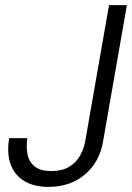

<svg xmlns="http://www.w3.org/2000/svg" viewBox="-20 -720 517 752"><path d="M170 12Q113 12 75 -11Q37 -34 21.5 -77Q6 -120 16 -179H87Q82 -144 88 -114.5Q94 -85 116.5 -67.5Q139 -50 181 -50Q223 -50 250.5 -66.5Q278 -83 293.5 -110.5Q309 -138 314 -168L407 -700H477L384 -168Q371 -86 313 -37Q255 12 170 12Z"/></svg>

Font: DM Sans 17pt Light
Style: Italic
Weight: 300
Italic angle: -10°
Version: Version 4.004;gftools[0.9.30]